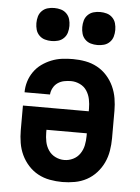

<svg xmlns="http://www.w3.org/2000/svg" viewBox="-53 -784 607 834"><g transform="rotate(5 250.0 -367.0)"><path d="M250 8Q223 8 195.5 3Q168 -2 144 -15Q120 -28 101.5 -48.5Q83 -69 71.5 -93.5Q60 -118 55.5 -145.5Q51 -173 51 -200V-308H338V-320Q338 -340 334 -360Q330 -380 319 -397Q308 -414 289 -423Q270 -432 250 -432Q235 -432 220 -429Q205 -426 192.5 -417.5Q180 -409 172.5 -395Q165 -381 164 -366H53Q53 -390 60 -413Q67 -436 81 -456Q95 -476 114.5 -490Q134 -504 156.5 -513Q179 -522 202.5 -525Q226 -528 250 -528Q278 -528 305 -523Q332 -518 356 -505Q380 -492 398.5 -471.5Q417 -451 428.5 -426Q440 -401 444.5 -374Q449 -347 449 -320V-200Q449 -173 444.5 -145.5Q440 -118 428.5 -93.5Q417 -69 398.5 -48.5Q380 -28 356 -15Q332 -2 304.5 3Q277 8 250 8ZM250 -88Q270 -88 288.5 -97Q307 -106 318.5 -123Q330 -140 334 -160Q338 -180 338 -200V-212H162V-200Q162 -180 166 -160Q170 -140 181.5 -123Q193 -106 211.5 -97Q230 -88 250 -88ZM350 -598Q335 -598 321 -602Q307 -606 296.5 -616.5Q286 -627 282 -641Q278 -655 278 -670Q278 -685 282 -699Q286 -713 296.5 -723.5Q307 -734 321 -738Q335 -742 350 -742Q365 -742 379 -738Q393 -734 403.5 -723.5Q414 -713 418 -699Q422 -685 422 -670Q422 -655 418 -641Q414 -627 403.5 -616.5Q393 -606 379 -602Q365 -598 350 -598ZM150 -598Q135 -598 121 -602Q107 -606 96.5 -616.5Q86 -627 82 -641Q78 -655 78 -670Q78 -685 82 -699Q86 -713 96.5 -723.5Q107 -734 121 -738Q135 -742 150 -742Q165 -742 179 -738Q193 -734 203.5 -723.5Q214 -713 218 -699Q222 -685 222 -670Q222 -655 218 -641Q214 -627 203.5 -616.5Q193 -606 179 -602Q165 -598 150 -598Z"/></g></svg>

Font: Iosevka Fixed
Style: Bold
Weight: 700
Monospace: yes
Designer: Belleve Invis
Foundry: Belleve Invis
Version: Version 32.3.0